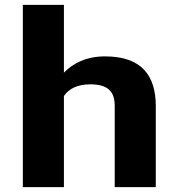

<svg xmlns="http://www.w3.org/2000/svg" viewBox="-20 -770 729 790"><path d="M351 -423C423 -423 452 -395 452 -334V0H621V-333C621 -460 562 -538 412 -538C334 -538 280 -509 243 -471V-750H74V0H243V-375C263 -404 297 -423 351 -423Z"/></svg>

Font: Asimov
Style: XWid
Weight: 500
Designer: Google
Version: Version 2.000980; 2014